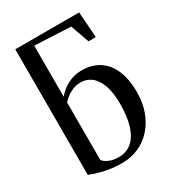

<svg xmlns="http://www.w3.org/2000/svg" viewBox="-198 -927 946 1048"><g transform="rotate(-30 275.0 -403.0)"><path d="M263.5 11Q209 11 167.2 2.8Q125.5 -5.5 99.2 -14.8Q73 -24 65 -27V-818.5H467.5L479 -657L433 -656L391.5 -773.5L164.5 -784V-462Q175.5 -476.5 197.2 -494.2Q219 -512 250.5 -525Q282 -538 321.5 -538Q382 -538 427.5 -509.8Q473 -481.5 498.2 -425Q523.5 -368.5 523.5 -285Q523.5 -220 504.2 -166Q485 -112 449.8 -72.2Q414.5 -32.5 367 -10.8Q319.5 11 263.5 11ZM260.5 -26Q309 -26 342.5 -54Q376 -82 393.8 -136.8Q411.5 -191.5 412 -271.5Q412.5 -346.5 395.2 -393.2Q378 -440 348.8 -462Q319.5 -484 284 -484Q255 -484 231.5 -474Q208 -464 191.2 -450.2Q174.5 -436.5 165 -426V-64Q173.5 -49.5 199.5 -37.8Q225.5 -26 260.5 -26Z"/></g></svg>

Font: Merriweather 96pt
Style: Regular
Weight: 400
Version: Version 2.100